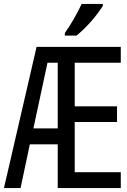

<svg xmlns="http://www.w3.org/2000/svg" viewBox="-20 -951 640 971"><path d="M590.8 0H272V-221.2H130.9L84 0H0L165 -713.9H590.8V-633.8H357.9V-413.1H571.8V-334H357.9V-80.1H590.8ZM148.9 -301.8H272V-633.8H220.2ZM308.1 -784.2Q354 -849.1 393.1 -931.2H500V-920.9Q445.3 -836.4 367.2 -771H308.1Z"/></svg>

Font: WenQuanYi Micro Hei Mono
Style: Regular
Weight: 400
Foundry: Ascender Corporation
Version: Version 0.2.0-beta